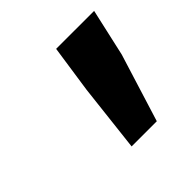

<svg xmlns="http://www.w3.org/2000/svg" viewBox="-94 -757 483 483"><g transform="rotate(-45 147.5 -516.0)"><path d="M120.8 -362.6 141.5 -543.7 160.1 -670.4H295.2L266.7 -543.7L210.4 -362.6Z"/></g></svg>

Font: Source Sans Variable
Style: Italic
Weight: 200
Italic angle: -11°
Designer: Paul D. Hunt
Foundry: Adobe Systems Incorporated
Version: Version 3.006;hotconv 1.0.111;makeotfexe 2.5.65597